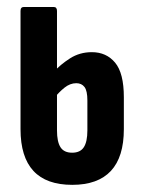

<svg xmlns="http://www.w3.org/2000/svg" viewBox="-20 -511 395 537"><path d="M182.2 6Q109.5 6 73.5 -33Q37.4 -72 37.4 -149.7V-480.5Q37.4 -491.5 46.8 -491.5H130.1Q139.4 -491.5 139.4 -480.5V-146.3Q139.4 -114.5 149.2 -99.2Q159 -83.9 181.8 -83.9Q204.4 -83.9 214.4 -99.2Q224.4 -114.5 224.4 -146.3V-229.9Q224.4 -257.2 216.3 -267.7Q208.2 -278.3 193.3 -278.3Q176 -278.3 160.4 -265.8Q144.8 -253.3 131.7 -236.7L130.5 -310Q148.5 -330.2 175.7 -347.7Q202.9 -365.1 236.8 -365.1Q277.5 -365.1 301.9 -335.8Q326.4 -306.5 326.4 -238.9V-149.7Q326.4 -72 290.2 -33Q253.9 6 182.2 6Z"/></svg>

Font: Sofia Sans Extra Condensed
Style: Regular
Weight: 400
Designer: Botio Nikoltchev, Ani Petrova
Foundry: lettersoup
Version: Version 4.101